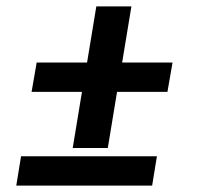

<svg xmlns="http://www.w3.org/2000/svg" viewBox="-20 -582 640 602"><path d="M208 -118 237 -294H79L95 -386H253L282 -562H392L363 -386H521L505 -294H347L318 -118ZM31 0 46 -92H472L457 0Z"/></svg>

Font: Iosevka HT Extended
Style: Bold Italic
Weight: 700
Width: 7
Italic angle: -9°
Monospace: yes
Designer: Belleve Invis
Foundry: Belleve Invis
Version: Version 32.3.0; ttfautohint (v1.8.4)